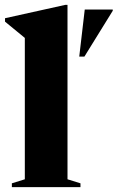

<svg xmlns="http://www.w3.org/2000/svg" viewBox="-30 -765 480 785"><path d="M246 -32 299 -15.5V0H18.5V-15.5L71.5 -32V-610Q62 -618 40.8 -635.2Q19.5 -652.5 -9.5 -676.5V-690.5L236.5 -745H246ZM294 -533.5 316.5 -726H431V-721L315 -533.5Z"/></svg>

Font: Newsreader Display
Style: Bold
Weight: 700
Designer: Hugues Gentile
Foundry: Production Type
Version: Version 1.001